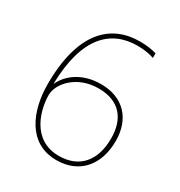

<svg xmlns="http://www.w3.org/2000/svg" viewBox="-173 -847 916 977"><g transform="rotate(30 285.0 -358.0)"><path d="M68 -303C68 -150 130 10 299 10C435 10 513 -86 513 -225C513 -355 436 -439 304 -439C189 -439 121 -378 95 -322H93C99 -593 209 -701 367 -701C407 -701 441 -695 465 -686V-713C438 -721 407 -726 367 -726C196 -726 68 -608 68 -303ZM299 -15C137 -15 100 -179 100 -258C100 -325 177 -414 304 -414C426 -414 486 -342 486 -225C486 -95 420 -15 299 -15Z"/></g></svg>

Font: Noto Sans Thai Looped Thin
Style: Regular
Weight: 100
Designer: Sasikarn Vongin, Ben Mitchell
Foundry: The Fontpad Ltd
Version: Version 1.001